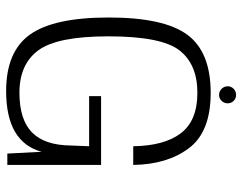

<svg xmlns="http://www.w3.org/2000/svg" viewBox="-104 -702 809 642"><g transform="rotate(90 301.0 -380.5)"><path d="M284 4Q454.5 4 487 -114.5L493 0H531V-313.5H301V-273.5H468.5L466 -211.5Q465 -124.5 422.2 -82.5Q379.5 -40.5 289.5 -40.5Q194 -40.5 147.5 -104Q101 -167.5 101 -337.5Q101 -514.5 147.5 -575Q194 -635.5 290 -635.5Q383 -635.5 425 -580.2Q467 -525 468.5 -421H531Q529.5 -534.5 475 -607.2Q420.5 -680 290 -680Q153.5 -680 95.8 -602Q38 -524 38 -339Q38 -155.5 95 -75.8Q152 4 284 4ZM297 -708Q308.5 -708 316.8 -716.5Q325 -725 325 -737Q325 -748.5 316.8 -756.8Q308.5 -765 297 -765Q285 -765 276.5 -756.8Q268 -748.5 268 -737Q268 -725 276.5 -716.5Q285 -708 297 -708Z"/></g></svg>

Font: Anybody UltraCondensed Thin Light
Style: Regular
Weight: 300
Version: Version 1.111